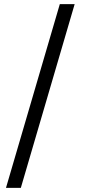

<svg xmlns="http://www.w3.org/2000/svg" viewBox="-20 -760 423 931"><path d="M9 151 270 -740H342L81 151Z"/></svg>

Font: IBM Plex Sans KR
Style: Regular
Weight: 400
Designer: Mike Abbink; Paul van der Laan; Pieter van Rosmalen; Wujin Sim; Chorong Kim; Dohee Lee;
Foundry: Sandoll Inc.
Version: Version 1.001